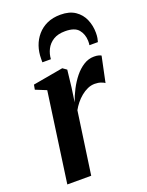

<svg xmlns="http://www.w3.org/2000/svg" viewBox="-147 -853 706 925"><g transform="rotate(-20 206.5 -390.0)"><path d="M33.5 0 98 -460 42.5 -482.5 47 -507 202 -534.5 222.5 -520 212.5 -432.5 202 -359.5Q212.5 -390.5 228.5 -421.2Q244.5 -452 265.2 -477.8Q286 -503.5 311 -519.2Q336 -535 364.5 -535Q378.5 -535 387.5 -532.5Q396.5 -530 401 -527L373.5 -396Q369.5 -400 355.2 -405.2Q341 -410.5 323 -410.5Q304 -410.5 286 -402.5Q268 -394.5 252 -381.2Q236 -368 223.2 -352Q210.5 -336 201.5 -319.5L156 0ZM122 -594Q122 -598.5 121.8 -602.5Q121.5 -606.5 122 -613Q122 -646 132.2 -676Q142.5 -706 162.8 -729.5Q183 -753 212.5 -766.5Q242 -780 281.5 -780Q327.5 -780 356.5 -760.2Q385.5 -740.5 399.2 -708.5Q413 -676.5 413 -639.5Q413 -623.5 411 -612.8Q409 -602 406.5 -594H363Q363.5 -597.5 364.2 -602.5Q365 -607.5 364.5 -616Q363.5 -650.5 344 -674Q324.5 -697.5 275.5 -697.5Q238.5 -697.5 214.8 -682.8Q191 -668 179 -644.2Q167 -620.5 165.5 -594Z"/></g></svg>

Font: Merriweather 96pt SemiBold
Style: Italic
Weight: 600
Italic angle: -7.8°
Version: Version 2.101